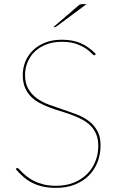

<svg xmlns="http://www.w3.org/2000/svg" viewBox="-20 -900 575 928"><path d="M441 -636Q438.5 -633 435.5 -633Q431 -633 421.8 -643.2Q412.5 -653.5 394.8 -665.5Q377 -677.5 349 -687.8Q321 -698 279 -698Q236 -698 202.8 -684.8Q169.5 -671.5 147 -649.5Q124.5 -627.5 112.8 -598.5Q101 -569.5 101 -538Q101 -497.5 116.8 -470.5Q132.5 -443.5 158 -425Q183.5 -406.5 216.5 -394.2Q249.5 -382 283.5 -370.8Q317.5 -359.5 350.5 -347Q383.5 -334.5 409 -315.2Q434.5 -296 450.2 -267.8Q466 -239.5 466 -197Q466 -154 451.5 -116.8Q437 -79.5 409.5 -51.8Q382 -24 342 -8Q302 8 251 8Q215.5 8 187.5 1.8Q159.5 -4.5 136.2 -16.2Q113 -28 93.5 -44.8Q74 -61.5 56 -83L58 -85Q59.5 -86.5 60.5 -87.2Q61.5 -88 64 -88Q67 -88 72.8 -81.8Q78.5 -75.5 88.5 -65.8Q98.5 -56 112.5 -45Q126.5 -34 146.5 -24.2Q166.5 -14.5 192.2 -8.2Q218 -2 251 -2Q299.5 -2 337.2 -17.5Q375 -33 401.2 -59.2Q427.5 -85.5 441.2 -120.5Q455 -155.5 455 -195Q455 -228 444.8 -252Q434.5 -276 417 -293.2Q399.5 -310.5 376.2 -322.8Q353 -335 326.5 -344.8Q300 -354.5 272.5 -362.8Q245 -371 218.5 -381Q192 -391 168.8 -403.8Q145.5 -416.5 128 -434.8Q110.5 -453 100.2 -478.2Q90 -503.5 90 -538Q90 -571.5 102.5 -602.2Q115 -633 139 -656.5Q163 -680 198.2 -694Q233.5 -708 279 -708Q330 -708 369.2 -691.5Q408.5 -675 443 -639ZM398 -880 253 -772Q248.5 -769 244 -769H238L359 -873Q363.5 -877 367.5 -878.5Q371.5 -880 380 -880Z"/></svg>

Font: Lato Hairline
Style: Regular
Weight: 250
Designer: Lukasz Dziedzic
Foundry: Lukasz Dziedzic
Version: Version 1.104; Western+Polish opensource